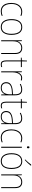

<svg xmlns="http://www.w3.org/2000/svg" viewBox="2025 -2830 815 4905"><g transform="rotate(90 2432.5 -377.5)"><path d="M269 10Q195 10 147.5 -24.5Q100 -59 77.5 -119.5Q55 -180 55 -259Q55 -344 82.5 -406.5Q110 -469 161 -503.5Q212 -538 283 -538Q341 -538 387 -516L381 -492Q357 -503 332.5 -508Q308 -513 283 -513Q190 -513 135.5 -445Q81 -377 81 -260Q81 -190 100.5 -135Q120 -80 161.5 -47.5Q203 -15 270 -15Q300 -15 329.5 -21Q359 -27 384 -38V-12Q363 -3 333 3.5Q303 10 269 10Z M871 -264Q871 -139 822 -64.5Q773 10 670 10Q569 10 518.5 -64.5Q468 -139 468 -265Q468 -393 521 -465.5Q574 -538 673 -538Q744 -538 787.5 -502.5Q831 -467 851 -405Q871 -343 871 -264ZM495 -265Q495 -150 538 -82.5Q581 -15 670 -15Q760 -15 802 -81.5Q844 -148 844 -264Q844 -336 827.5 -392Q811 -448 773 -480.5Q735 -513 673 -513Q585 -513 540 -447.5Q495 -382 495 -265Z M1204 -538Q1278 -538 1319 -494Q1360 -450 1360 -357V0H1334V-352Q1334 -437 1299.5 -475Q1265 -513 1204 -513Q1131 -513 1083 -462Q1035 -411 1035 -305V0H1009V-528H1030L1033 -416H1035Q1044 -446 1065 -474Q1086 -502 1120 -520Q1154 -538 1204 -538Z M1627 -15Q1648 -15 1664.5 -18Q1681 -21 1694 -27V-2Q1680 3 1664.5 6.5Q1649 10 1627 10Q1566 10 1544.5 -27Q1523 -64 1523 -130V-503H1453V-524L1521 -528L1528 -658H1549V-528H1694V-503H1549V-130Q1549 -74 1565 -44.5Q1581 -15 1627 -15Z M1970 -536Q2008 -536 2038 -525L2031 -501Q2017 -505 2002.5 -507.5Q1988 -510 1970 -510Q1922 -510 1890.5 -480Q1859 -450 1843.5 -400Q1828 -350 1828 -290V0H1802V-528H1824L1827 -420H1829Q1838 -449 1856 -475.5Q1874 -502 1902.5 -519Q1931 -536 1970 -536Z M2267 -537Q2342 -537 2378.5 -494Q2415 -451 2415 -353V0H2393L2390 -99H2388Q2377 -71 2357 -46Q2337 -21 2304.5 -5.5Q2272 10 2224 10Q2151 10 2115 -29.5Q2079 -69 2079 -129Q2079 -208 2138 -247.5Q2197 -287 2301 -295L2389 -301V-347Q2389 -437 2359.5 -474.5Q2330 -512 2267 -512Q2235 -512 2202.5 -504Q2170 -496 2133 -476L2123 -501Q2157 -517 2193.5 -527Q2230 -537 2267 -537ZM2302 -271Q2210 -265 2158.5 -231Q2107 -197 2107 -129Q2107 -75 2137.5 -44.5Q2168 -14 2224 -14Q2311 -14 2349.5 -71.5Q2388 -129 2389 -220V-277Z M2681 -15Q2702 -15 2718.5 -18Q2735 -21 2748 -27V-2Q2734 3 2718.5 6.5Q2703 10 2681 10Q2620 10 2598.5 -27Q2577 -64 2577 -130V-503H2507V-524L2575 -528L2582 -658H2603V-528H2748V-503H2603V-130Q2603 -74 2619 -44.5Q2635 -15 2681 -15Z M3004 -537Q3079 -537 3115.5 -494Q3152 -451 3152 -353V0H3130L3127 -99H3125Q3114 -71 3094 -46Q3074 -21 3041.5 -5.5Q3009 10 2961 10Q2888 10 2852 -29.5Q2816 -69 2816 -129Q2816 -208 2875 -247.5Q2934 -287 3038 -295L3126 -301V-347Q3126 -437 3096.5 -474.5Q3067 -512 3004 -512Q2972 -512 2939.5 -504Q2907 -496 2870 -476L2860 -501Q2894 -517 2930.5 -527Q2967 -537 3004 -537ZM3039 -271Q2947 -265 2895.5 -231Q2844 -197 2844 -129Q2844 -75 2874.5 -44.5Q2905 -14 2961 -14Q3048 -14 3086.5 -71.5Q3125 -129 3126 -220V-277Z M3499 10Q3425 10 3377.5 -24.5Q3330 -59 3307.5 -119.5Q3285 -180 3285 -259Q3285 -344 3312.5 -406.5Q3340 -469 3391 -503.5Q3442 -538 3513 -538Q3571 -538 3617 -516L3611 -492Q3587 -503 3562.5 -508Q3538 -513 3513 -513Q3420 -513 3365.5 -445Q3311 -377 3311 -260Q3311 -190 3330.5 -135Q3350 -80 3391.5 -47.5Q3433 -15 3500 -15Q3530 -15 3559.5 -21Q3589 -27 3614 -38V-12Q3593 -3 3563 3.5Q3533 10 3499 10Z M3743 -722Q3759 -722 3764 -712Q3769 -702 3769 -690Q3769 -677 3763.5 -667.5Q3758 -658 3742 -658Q3728 -658 3722.5 -667.5Q3717 -677 3717 -690Q3717 -702 3722.5 -712Q3728 -722 3743 -722ZM3755 -528V0H3729V-528Z M4297 -264Q4297 -139 4248 -64.5Q4199 10 4096 10Q3995 10 3944.5 -64.5Q3894 -139 3894 -265Q3894 -393 3947 -465.5Q4000 -538 4099 -538Q4170 -538 4213.5 -502.5Q4257 -467 4277 -405Q4297 -343 4297 -264ZM3921 -265Q3921 -150 3964 -82.5Q4007 -15 4096 -15Q4186 -15 4228 -81.5Q4270 -148 4270 -264Q4270 -336 4253.5 -392Q4237 -448 4199 -480.5Q4161 -513 4099 -513Q4011 -513 3966 -447.5Q3921 -382 3921 -265ZM4213 -758Q4187 -723 4147.5 -680Q4108 -637 4072 -606H4054V-614Q4088 -648 4124 -689Q4160 -730 4183 -765H4213Z M4630 -538Q4704 -538 4745 -494Q4786 -450 4786 -357V0H4760V-352Q4760 -437 4725.5 -475Q4691 -513 4630 -513Q4557 -513 4509 -462Q4461 -411 4461 -305V0H4435V-528H4456L4459 -416H4461Q4470 -446 4491 -474Q4512 -502 4546 -520Q4580 -538 4630 -538Z"/></g></svg>

Font: Noto Sans Tamil SemiCondensed Thin
Style: Regular
Weight: 100
Width: 4
Designer: Jelle Bosma - Monotype Design Team
Foundry: Monotype Imaging Inc.
Version: Version 2.004; ttfautohint (v1.8.4.7-5d5b)